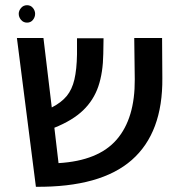

<svg xmlns="http://www.w3.org/2000/svg" viewBox="-20 -708 692 738"><path d="M118 10 45 -562H147L179 -295Q216 -314 236.5 -339Q257 -364 266 -402.5Q275 -441 276 -499V-561H378L377 -501Q376 -429 358 -376Q340 -323 299.5 -284Q259 -245 189 -217L205 -81Q358 -90 428.5 -171.5Q499 -253 498 -403L496 -562H603L604 -408Q606 -198 486.5 -93Q367 12 118 10ZM84 -688Q98 -688 106.5 -677.5Q115 -667 115 -655Q115 -642 106.5 -631.5Q98 -621 84 -621Q70 -621 61 -631.5Q52 -642 52 -655Q52 -667 61 -677.5Q70 -688 84 -688Z"/></svg>

Font: Assistant SemiBold
Style: Regular
Weight: 600
Designer: Hebrew By Ben Nathan, Latin by Paul Hunt
Version: Version 3.000